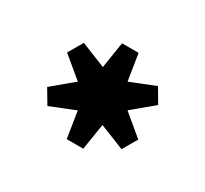

<svg xmlns="http://www.w3.org/2000/svg" viewBox="-71 -799 495 464"><g transform="rotate(30 177.0 -567.0)"><path d="M200.2 -700.8 218.4 -585.8H135.9L154 -700.8ZM135.9 -548.3H218.4L200.2 -433.3H154ZM304.2 -615.2 214.4 -540.4 172.6 -611.4 280.8 -654.8ZM139.8 -593.8 181.6 -522.7 73.5 -479.3 50 -518.9ZM73.5 -655.6 181.6 -612.2 139.8 -540.4 50 -615.2ZM172.6 -521.9 214.4 -593.8 304.2 -518.9 280.8 -478.5ZM208.1 -597.6V-535.6H146.1V-597.6Z"/></g></svg>

Font: Space Cowgirl
Style: Regular
Weight: 400
Designer: Valery Marier
Foundry: Valery Marier
Version: Version 1.000